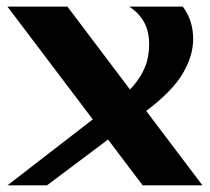

<svg xmlns="http://www.w3.org/2000/svg" viewBox="-20 -557 631 577"><path d="M2.4 0 258.8 -198.2 2.4 -537.1H182.6L370.6 -288.1Q400.9 -319.3 416 -356Q428.2 -385.7 428.2 -425.3Q428.2 -498.5 368.2 -537.1H529.3Q560.5 -496.1 560.5 -439.5Q560.5 -390.1 530.3 -337.9Q499.5 -284.2 419.4 -223.6L588.4 0H408.7L304.7 -137.7L121.1 0Z"/></svg>

Font: Berenika
Style: Bold
Weight: 700
Designer: Wojciech Kalinowski "wmk69" (wmk69@o2.pl)
Foundry: Wojciech Kalinowski "wmk69" (wmk69@o2.pl)
Version: Version 3.1.0; 2021-05-14